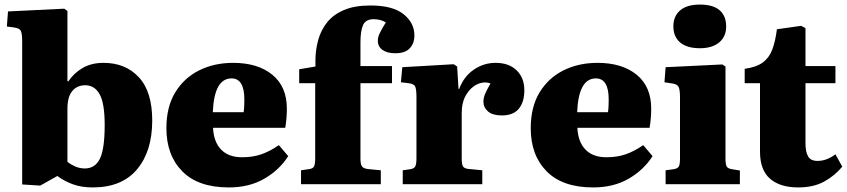

<svg xmlns="http://www.w3.org/2000/svg" viewBox="-20 -806 3706 840"><path d="M156 6 77 1V-626Q77 -657 71.5 -670Q66 -683 40 -686L10 -690L15 -756L261 -768L275 -758V-451L279 -450Q302 -485 340.5 -508Q379 -531 433 -531Q529 -531 587.5 -468Q646 -405 646 -279Q646 -144 579.5 -65Q513 14 386 14Q337 14 299.5 0.5Q262 -13 231 -36ZM351 -69Q396 -69 417 -111.5Q438 -154 438 -259Q438 -354 416 -393.5Q394 -433 353 -433Q317 -433 296 -407.5Q275 -382 275 -330V-98Q290 -86 309.5 -77.5Q329 -69 351 -69Z M981 14Q847 14 777.5 -56.5Q708 -127 708 -245Q708 -338 746.5 -401.5Q785 -465 851 -498Q917 -531 1000 -531Q1108 -531 1171.5 -479Q1235 -427 1235 -331Q1235 -288 1228 -247H912Q915 -185 947.5 -151.5Q980 -118 1039 -118Q1086 -118 1123.5 -131Q1161 -144 1200 -171L1241 -123Q1203 -63 1137 -24.5Q1071 14 981 14ZM911 -315H1046Q1048 -330 1048.5 -343.5Q1049 -357 1049 -371Q1049 -463 993 -463Q917 -463 911 -315Z M1297 0V-61L1331 -66Q1349 -68 1354 -78Q1359 -88 1359 -114V-442H1289V-503L1360 -515V-541Q1360 -587 1372 -630.5Q1384 -674 1411 -708Q1438 -742 1484.5 -762Q1531 -782 1601 -782Q1698 -782 1745.5 -744Q1793 -706 1793 -651Q1793 -617 1773 -595Q1753 -573 1709 -573Q1674 -573 1653.5 -587.5Q1633 -602 1633 -628Q1633 -643 1641 -660Q1649 -677 1668 -708Q1645 -722 1615 -722Q1580 -722 1568.5 -696.5Q1557 -671 1557 -621V-517H1695V-442H1557V-111Q1557 -87 1564 -77.5Q1571 -68 1594 -66L1646 -61V0Z M1742 0V-61L1777 -66Q1792 -69 1797 -78.5Q1802 -88 1802 -114V-381Q1802 -413 1797 -426Q1792 -439 1768 -442L1734 -446L1740 -512L1965 -525L1980 -515L1986 -417H1989Q2009 -471 2052.5 -501Q2096 -531 2148 -531Q2207 -531 2240.5 -498Q2274 -465 2274 -411Q2274 -360 2250 -330.5Q2226 -301 2176 -301Q2135 -301 2115 -318.5Q2095 -336 2095 -361Q2095 -376 2101 -392Q2107 -408 2126 -441Q2098 -451 2068.5 -437.5Q2039 -424 2019.5 -391.5Q2000 -359 2000 -311V-113Q2000 -89 2005 -79Q2010 -69 2029 -67L2090 -61V0Z M2575 14Q2441 14 2371.5 -56.5Q2302 -127 2302 -245Q2302 -338 2340.5 -401.5Q2379 -465 2445 -498Q2511 -531 2594 -531Q2702 -531 2765.5 -479Q2829 -427 2829 -331Q2829 -288 2822 -247H2506Q2509 -185 2541.5 -151.5Q2574 -118 2633 -118Q2680 -118 2717.5 -131Q2755 -144 2794 -171L2835 -123Q2797 -63 2731 -24.5Q2665 14 2575 14ZM2505 -315H2640Q2642 -330 2642.5 -343.5Q2643 -357 2643 -371Q2643 -463 2587 -463Q2511 -463 2505 -315Z M3042 -595Q2986 -595 2956 -620Q2926 -645 2926 -691Q2926 -735 2955.5 -760.5Q2985 -786 3042 -786Q3100 -786 3128.5 -761Q3157 -736 3157 -690Q3157 -646 3126.5 -620.5Q3096 -595 3042 -595ZM2892 0V-61L2929 -66Q2945 -69 2950 -78Q2955 -87 2955 -113V-381Q2955 -413 2949 -425.5Q2943 -438 2920 -441L2887 -446L2892 -512L3140 -524L3154 -515V-113Q3154 -89 3158.5 -79Q3163 -69 3181 -66L3217 -60V0Z M3472 14Q3393 14 3349 -24Q3305 -62 3305 -143V-442H3238V-505Q3289 -512 3317 -532.5Q3345 -553 3358.5 -588.5Q3372 -624 3379 -678L3485 -693L3504 -683V-517H3635V-442H3504V-178Q3504 -143 3515 -122.5Q3526 -102 3557 -102Q3597 -102 3635 -131L3665 -77Q3632 -37 3585.5 -11.5Q3539 14 3472 14Z"/></svg>

Font: Literata 36pt ExtraBold
Style: Regular
Weight: 800
Designer: Latin by Veronika Burian and Jose Scaglione. Greek by Irene Vlachou. Cyrillic by Vera Evstafieva.
Foundry: TypeTogether
Version: Version 3.002